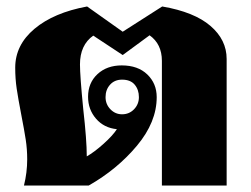

<svg xmlns="http://www.w3.org/2000/svg" viewBox="-20 -573 774 593"><path d="M64 -81Q64 -112 59.5 -141.5Q55 -171 46 -217Q36 -269 31.5 -299.5Q27 -330 27 -364Q27 -434 86.5 -484Q146 -534 249 -553L359 -475L481 -553Q580 -536 630 -493Q680 -450 680 -391V0H480V-385Q480 -437 442 -464L359 -403L268 -463Q227 -434 227 -374Q227 -339 237 -237Q248 -140 248 -90Q271 -103 299.5 -128.5Q328 -154 341 -174Q301 -178 276.5 -206.5Q252 -235 252 -274Q252 -317 281 -344Q310 -371 356 -371Q406 -371 435 -343Q464 -315 464 -273Q464 -196 403 -123Q342 -50 254 0H54Q64 -40 64 -81ZM409 -273Q409 -296 396 -311.5Q383 -327 357 -327Q334 -327 320 -311.5Q306 -296 306 -273Q306 -251 321 -235.5Q336 -220 357 -220Q379 -220 394 -235.5Q409 -251 409 -273Z"/></svg>

Font: Taviraj Black
Style: Regular
Weight: 900
Designer: Katatrad Team
Foundry: CadsonDemak
Version: Version 1.001